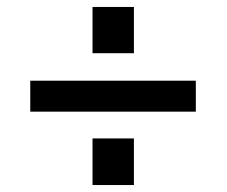

<svg xmlns="http://www.w3.org/2000/svg" viewBox="-20 -544 652 552"><path d="M365 -391H246V-524H365ZM543 -223H67V-312H543ZM365 -12H246V-146H365Z"/></svg>

Font: Ekushey Buriganga
Style: Regular
Weight: 400
Designer: Al Mamun Sumon
Foundry: Al Mamun Sumon
Version: Version 1.0